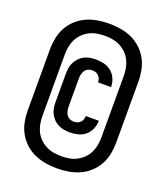

<svg xmlns="http://www.w3.org/2000/svg" viewBox="-150 -860 900 1040"><g transform="rotate(20 300.0 -340.0)"><path d="M300 77Q267 77 234 71.5Q201 66 170.5 52.5Q140 39 115 16Q90 -7 74 -36Q58 -65 51.5 -98Q45 -131 45 -164V-516Q45 -549 51.5 -582Q58 -615 74 -644Q90 -673 115 -696Q140 -719 170.5 -732.5Q201 -746 234 -751.5Q267 -757 300 -757Q333 -757 366 -751.5Q399 -746 429.5 -732.5Q460 -719 485 -696Q510 -673 526 -644Q542 -615 548.5 -582Q555 -549 555 -516V-164Q555 -131 548.5 -98Q542 -65 526 -36Q510 -7 485 16Q460 39 429.5 52.5Q399 66 366 71.5Q333 77 300 77ZM300 7Q323 7 345.5 3Q368 -1 388.5 -11.5Q409 -22 425.5 -38.5Q442 -55 452 -75.5Q462 -96 466 -118.5Q470 -141 470 -164V-516Q470 -539 466 -561.5Q462 -584 452 -604.5Q442 -625 425.5 -641.5Q409 -658 388.5 -668.5Q368 -679 345.5 -683Q323 -687 300 -687Q277 -687 254.5 -683Q232 -679 211.5 -668.5Q191 -658 174.5 -641.5Q158 -625 148 -604.5Q138 -584 134 -561.5Q130 -539 130 -516V-164Q130 -141 134 -118.5Q138 -96 148 -75.5Q158 -55 174.5 -38.5Q191 -22 211.5 -11.5Q232 -1 254.5 3Q277 7 300 7ZM299 -130Q282 -130 264.5 -133Q247 -136 231.5 -144Q216 -152 204 -164.5Q192 -177 184 -193Q176 -209 173.5 -226Q171 -243 171 -261V-419Q171 -437 173.5 -454Q176 -471 184 -487Q192 -503 204 -515.5Q216 -528 231.5 -536Q247 -544 264.5 -547Q282 -550 299 -550Q323 -550 346.5 -544Q370 -538 388.5 -522.5Q407 -507 416.5 -484Q426 -461 426 -437H351Q351 -447 347.5 -457Q344 -467 336.5 -474.5Q329 -482 319 -485Q309 -488 299 -488Q287 -488 275.5 -482.5Q264 -477 257.5 -466.5Q251 -456 248.5 -444Q246 -432 246 -419V-261Q246 -248 248.5 -236Q251 -224 257.5 -213.5Q264 -203 275.5 -197.5Q287 -192 299 -192Q309 -192 319 -195Q329 -198 336.5 -205.5Q344 -213 347.5 -223Q351 -233 351 -243H426Q426 -219 416.5 -196Q407 -173 388.5 -157.5Q370 -142 346.5 -136Q323 -130 299 -130Z"/></g></svg>

Font: Iosevka SS04 Heavy Extended
Style: Regular
Weight: 900
Width: 7
Monospace: yes
Designer: Belleve Invis
Foundry: Belleve Invis
Version: Version 19.0.0; ttfautohint (v1.8.4)